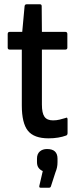

<svg xmlns="http://www.w3.org/2000/svg" viewBox="-20 -639 359 898"><path d="M207 8Q139 8 110.5 -27.5Q82 -63 82 -146V-407H26Q16 -407 16 -416V-480Q16 -490 26 -490H84L95 -610Q96 -619 105 -619H167Q175 -619 175 -610L176 -490H285Q295 -490 295 -480V-416Q295 -407 285 -407H176V-150Q176 -110 188 -93Q200 -76 228 -76Q244 -76 258.5 -79.5Q273 -83 286 -87Q296 -93 296 -80V-17Q296 -7 289 -5Q273 1 252 4.5Q231 8 207 8ZM170 239Q162 239 164 230L180 161Q168 156 160.5 146Q153 136 153 119V103Q153 81 166 69.5Q179 58 200 58Q225 58 237 69.5Q249 81 249 103V119Q249 133 246.5 144.5Q244 156 239 168L218 233Q216 239 209 239Z"/></svg>

Font: Sofia Sans Condensed SemiBold
Style: Regular
Weight: 600
Designer: Botio Nikoltchev, Ani Petrova
Foundry: lettersoup
Version: Version 4.101